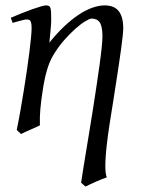

<svg xmlns="http://www.w3.org/2000/svg" viewBox="-20 -477 531 712"><path d="M437 -372.1Q437 -362.3 434.8 -341.6Q432.6 -320.8 428.7 -292.5Q424.8 -264.2 419.7 -230Q414.6 -195.8 408.9 -159.9Q403.3 -124 397.7 -87.9Q392.1 -51.8 386.7 -19Q378.9 31.7 375.2 66.7Q371.6 101.6 370.8 124.8Q370.1 147.9 371.6 160.9Q373 173.8 376 180.7Q368.7 183.1 358.2 187.3Q347.7 191.4 336.2 196.5Q324.7 201.7 314.2 206.5Q303.7 211.4 296.9 214.8L280.8 200.7Q282.7 186.5 287.1 159.2Q291.5 131.8 297.4 95.7Q303.2 59.6 310.3 17.3Q317.4 -24.9 324.2 -68.6Q331.1 -112.3 337.4 -154.8Q343.8 -197.3 348.9 -233.9Q354 -270.5 356.9 -298.6Q359.9 -326.7 359.9 -341.8Q359.9 -378.9 350.1 -393.6Q340.3 -408.2 319.8 -408.2Q313 -408.2 296.6 -398.4Q280.3 -388.7 259.8 -370.6Q239.3 -352.5 217.3 -327.4Q195.3 -302.2 176.8 -271Q163.6 -249 154.3 -217.3Q145 -185.5 139.2 -147Q132.3 -103.5 129.6 -72.3Q127 -41 127.9 -12.2Q121.6 -8.8 112.1 -4.6Q102.5 -0.5 92.5 3.9Q82.5 8.3 73.2 12.5Q64 16.6 58.1 20L42 4.9Q48.8 -27.3 55.4 -64.9Q62 -102.5 68.1 -140.4Q74.2 -178.2 79.6 -215.1Q85 -252 88.9 -283Q92.8 -314 95 -337.2Q97.2 -360.4 97.2 -372.1Q97.2 -383.3 95.9 -389.9Q94.7 -396.5 92.5 -399.7Q90.3 -402.8 86.9 -403.8Q83.5 -404.8 79.1 -404.8Q74.7 -404.8 66.2 -402.8Q57.6 -400.9 48.8 -398.4Q40 -396 26.9 -392.1L20 -411.1Q40.5 -419.9 61.3 -428.2Q82 -436.5 100.1 -442.9Q118.2 -449.2 131.6 -453.1Q145 -457 150.9 -457Q157.7 -457 161.6 -454.8Q165.5 -452.6 167.2 -446.8Q168.9 -440.9 169.4 -430.2Q169.9 -419.4 169.9 -401.9Q169.9 -396.5 169.2 -385.3Q168.5 -374 167.2 -361.3Q166 -348.6 164.8 -336.7Q163.6 -324.7 163.1 -318.8Q189.9 -352.5 217.3 -378.4Q244.6 -404.3 271 -421.9Q297.4 -439.5 322 -448.2Q346.7 -457 368.2 -457Q383.8 -457 396.5 -452.6Q409.2 -448.2 418.2 -438.2Q427.2 -428.2 432.1 -411.9Q437 -395.5 437 -372.1Z"/></svg>

Font: Akkhara
Style: Italic
Weight: 400
Italic angle: -7°
Designer: J. Victor Gaultney
Version: Version 1.00 June 13, 2006, initial release